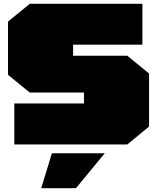

<svg xmlns="http://www.w3.org/2000/svg" viewBox="-20 -757 823 1006"><path d="M55 0V-215H420V-272H136L22 -365V-644L136 -737H726V-523H363V-465H647L761 -372V-94L647 0ZM196 229 252 46H529L378 229Z"/></svg>

Font: Tomorrow Black
Style: Regular
Weight: 900
Designer: Tony de Marco, Monica Rizzolli
Foundry: Just in Type
Version: Version 2.002